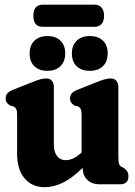

<svg xmlns="http://www.w3.org/2000/svg" viewBox="-20 -787 576 820"><path d="M53 -131V-296Q53 -314 49.2 -321.2Q45.5 -328.5 36.5 -333L24.5 -335.5Q4 -347 4 -366.5Q4 -379 11.2 -388Q18.5 -397 37.5 -404.5L118.5 -436.5Q141 -445.5 153.8 -448.8Q166.5 -452 177.5 -452Q193.5 -452 201.8 -441.8Q210 -431.5 210 -415.5V-171Q210 -137.5 223.8 -120.2Q237.5 -103 260.5 -103Q294 -103 327.5 -135L328.5 -135.5V-296Q328.5 -314 324.8 -321.2Q321 -328.5 312 -333L299.5 -335.5Q279 -347 279 -366.5Q279 -379 286.2 -388Q293.5 -397 313 -404.5L394 -436.5Q416.5 -445.5 429.2 -448.8Q442 -452 452.5 -452Q468.5 -452 477 -441.8Q485.5 -431.5 485.5 -415.5V-117Q485.5 -95 488.8 -86.5Q492 -78 499.5 -74L508.5 -70Q518.5 -62.5 523.5 -54.5Q528.5 -46.5 528.5 -34Q528.5 0 492.5 0H406Q370.5 0 351.8 -19.8Q333 -39.5 333 -70Q286 -24.5 247 -6Q208 12.5 171 12.5Q117 12.5 85 -25.2Q53 -63 53 -131ZM182.5 -484.5Q147.5 -484.5 127 -504Q106.5 -523.5 106.5 -559Q106.5 -593.5 127 -613.2Q147.5 -633 182.5 -633Q218 -633 238.2 -613.2Q258.5 -593.5 258.5 -559Q258.5 -524.5 238.2 -504.5Q218 -484.5 182.5 -484.5ZM363.5 -484.5Q328 -484.5 307.5 -504Q287 -523.5 287 -559Q287 -593.5 307.5 -613.2Q328 -633 363.5 -633Q399.5 -633 419.8 -613.2Q440 -593.5 440 -559Q440 -524.5 419.8 -504.5Q399.5 -484.5 363.5 -484.5ZM122.5 -719.5Q122.5 -767 162.5 -767H384Q402.5 -767 413.5 -754.8Q424.5 -742.5 424.5 -719.5Q424.5 -696.5 413.5 -684.5Q402.5 -672.5 384 -672.5H162.5Q122.5 -672.5 122.5 -719.5Z"/></svg>

Font: Fraunces 144pt SuperSoft
Style: Bold
Weight: 700
Version: Version 1.000;[b76b70a41]